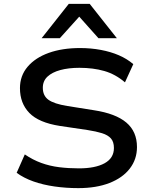

<svg xmlns="http://www.w3.org/2000/svg" viewBox="-20 -962 785 991"><path d="M384 9Q321 9 261.5 0.5Q202 -8 152.5 -25.5Q103 -43 66 -70L108 -165Q149 -137 193 -121Q237 -105 285.5 -99Q334 -93 387 -93Q472 -93 520 -119.5Q568 -146 568 -198Q568 -230 552.5 -247.5Q537 -265 506.5 -274.5Q476 -284 431 -291L289 -312Q180 -329 131.5 -379Q83 -429 83 -507Q83 -571 122.5 -617.5Q162 -664 231.5 -689Q301 -714 393 -714Q449 -714 500 -704.5Q551 -695 593 -677Q635 -659 668 -631L625 -537Q576 -579 518.5 -595.5Q461 -612 390 -612Q334 -612 291.5 -600.5Q249 -589 225 -566.5Q201 -544 201 -509Q201 -468 230 -447Q259 -426 327 -415L465 -393Q577 -376 632 -329.5Q687 -283 687 -203Q687 -140 650 -92Q613 -44 545 -17.5Q477 9 384 9ZM195 -765 335 -942H443L583 -765H488L389 -876L289 -765Z"/></svg>

Font: Nunito Sans 7pt SemiExpanded SemiBold
Style: Regular
Weight: 600
Width: 6
Designer: Vernon Adams
Foundry: Vernon Adams
Version: Version 3.101;gftools[0.9.27]